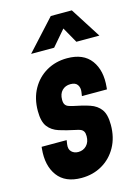

<svg xmlns="http://www.w3.org/2000/svg" viewBox="-120 -847 670 926"><g transform="rotate(-15 215.0 -383.5)"><path d="M170 13Q89 13 51 -38.2Q13 -89.5 21 -172L22 -182H147L144 -162Q140.5 -137.5 153.5 -124.8Q166.5 -112 187 -112Q212 -112 228.5 -129.2Q245 -146.5 245 -175.5Q245 -191 240 -199.2Q235 -207.5 225.5 -211.5Q216 -215.5 202 -218Q156.5 -227.5 122 -238.5Q87.5 -249.5 68.2 -275Q49 -300.5 49 -353Q49 -416 75.5 -463.2Q102 -510.5 147.8 -536.8Q193.5 -563 250.5 -563Q332 -563 369.8 -511.8Q407.5 -460.5 399 -378L398 -368H273L276 -388Q279 -408.5 269.2 -423.2Q259.5 -438 234 -438Q208.5 -438 192.2 -421.5Q176 -405 176 -375.5Q176 -360 181.2 -351.8Q186.5 -343.5 196 -339.8Q205.5 -336 219 -333Q266 -324 300.2 -312.5Q334.5 -301 353.2 -275.5Q372 -250 372 -198Q372 -135 345.5 -87.5Q319 -40 273.2 -13.5Q227.5 13 170 13ZM89 -628 228 -780H333L430 -628H315L271 -706L204 -628Z"/></g></svg>

Font: Mohave Light
Style: Bold Italic
Weight: 700
Italic angle: -8°
Version: Version 2.003